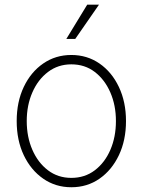

<svg xmlns="http://www.w3.org/2000/svg" viewBox="-20 -788 609 820"><path d="M284.7 11.7Q217.3 11.7 164.6 -24.9Q111.8 -61.5 81.5 -125.2Q51.3 -189 51.3 -271Q51.3 -353 81.5 -416.7Q111.8 -480.5 164.6 -516.8Q217.3 -553.2 284.7 -553.2Q352.1 -553.2 404.8 -516.8Q457.5 -480.5 487.8 -416.5Q518.1 -352.5 518.1 -271Q518.1 -189 487.8 -125.2Q457.5 -61.5 405 -24.9Q352.5 11.7 284.7 11.7ZM284.7 -28.3Q342.3 -28.3 385 -60.8Q427.7 -93.3 451.4 -148.2Q475.1 -203.1 475.1 -271Q475.1 -338.4 451.2 -393.3Q427.2 -448.2 384.8 -480.7Q342.3 -513.2 284.7 -513.2Q228 -513.2 185.1 -480.7Q142.1 -448.2 118.2 -393.3Q94.2 -338.4 94.2 -271Q94.2 -203.1 118.2 -148.2Q142.1 -93.3 184.8 -60.8Q227.5 -28.3 284.7 -28.3ZM263.2 -621.6 352.5 -768.1H402.8L301.3 -621.6Z"/></svg>

Font: Inter Tight ExtraLight
Style: Regular
Weight: 250
Designer: Rasmus Andersson
Foundry: rsms
Version: Version 3.004